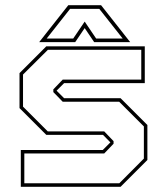

<svg xmlns="http://www.w3.org/2000/svg" viewBox="-20 -718 642 738"><path d="M60 0V-141.5H375L405.5 -172V-169.5L376 -199.5H158L55 -302.5V-437L158 -540H536.5V-398.5H226.5L196 -368V-371L226.5 -340.5H443.5L546.5 -237.5V-103L443.5 0ZM73.5 -13.5H438.5L533 -108.5V-232L438 -327H221L185 -364V-374.5L221 -412H523V-526.5H164L68.5 -431.5V-308L163.5 -213H380.5L416.5 -175.5V-165.5L380.5 -128H73.5ZM242.5 -698H368.5L480.5 -556H342L305.5 -610L269 -556H130.5ZM249.5 -684 159.5 -570H261.5L305.5 -635L349.5 -570H451.5L361.5 -684Z"/></svg>

Font: Tourney Thin Thin
Style: Regular
Weight: 250
Version: Version 1.015